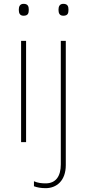

<svg xmlns="http://www.w3.org/2000/svg" viewBox="-20 -741 454 1001"><path d="M103 -721C83 -721 78 -706 78 -690C78 -673 83 -659 103 -659C127 -659 130 -673 130 -690C130 -706 127 -721 103 -721ZM285 -690C285 -673 290 -659 310 -659C334 -659 337 -673 337 -690C337 -706 334 -721 310 -721C290 -721 285 -706 285 -690ZM116 -528H90V0H116ZM218 240C275 240 323 201 323 120V-528H297V116C297 178 271 215 218 215C198 215 177 213 157 204V230C173 236 193 240 218 240Z"/></svg>

Font: Noto Sans Ethiopic Thin
Style: Regular
Weight: 100
Designer: Monotype Design Team
Foundry: Monotype Imaging Inc.
Version: Version 2.102